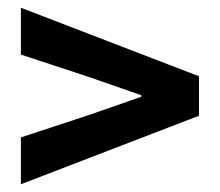

<svg xmlns="http://www.w3.org/2000/svg" viewBox="-20 -580 568 496"><path d="M34 -104V-225L210 -283L345 -330V-334L210 -381L34 -439V-560L494 -383V-281Z"/></svg>

Font: Source Sans 3
Style: Bold
Weight: 700
Designer: Paul D. Hunt
Foundry: Adobe
Version: Version 3.052;hotconv 1.1.0;makeotfexe 2.6.0